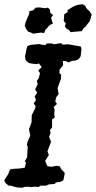

<svg xmlns="http://www.w3.org/2000/svg" viewBox="-34 -878 453 907"><path d="M72 9 44 7 30 3 17 -1H7L-3 -9L-9 -15L-14 -26L-4 -42L5 -56L13 -77L25 -80L38 -81L58 -82L71 -84L83 -86L89 -109L83 -116L94 -134L97 -185L93 -192L96 -208L109 -237L103 -268L115 -300L116 -334L132 -366L134 -377L125 -389L136 -405L130 -423L142 -440L132 -455L144 -481L140 -496L149 -509L155 -532L147 -546L163 -561L150 -578L138 -575L121 -577L103 -580L93 -588L87 -594L84 -612L88 -629L90 -641L95 -660L110 -666L121 -667L140 -669L151 -670L163 -667L181 -665L187 -673H210L221 -669L240 -672L254 -674L263 -667L287 -669L299 -667L321 -663L334 -661L348 -658L351 -646L349 -629L347 -612L337 -598L322 -592L305 -590L289 -583L278 -589L263 -590L264 -569L247 -549V-532L255 -525L254 -506L238 -462L243 -434L232 -419L227 -399L235 -387L220 -373L224 -359L222 -339L225 -323L212 -314V-276L202 -263L205 -250L198 -232L207 -208L190 -163L197 -146L179 -118L190 -93L209 -90L233 -95L249 -92L255 -79L263 -71L272 -61L269 -44L265 -26L251 -19L230 -16L224 -9L197 -7L183 -1H156L150 5L126 4L114 6L98 4L82 5ZM124 -719 107 -726 98 -729 88 -744 83 -757 86 -769 91 -783 95 -793 101 -805 104 -813 105 -826 122 -829 135 -842 152 -843 180 -839 192 -842 201 -834 204 -817 210 -812 217 -807 207 -794 209 -788 212 -777 216 -767 200 -759 190 -747 180 -737 175 -722 160 -724 137 -721ZM300 -726 291 -737 281 -742 272 -753 277 -767 267 -779 268 -790 269 -801V-810L287 -822L283 -828L296 -837L314 -848L333 -855L346 -857L357 -858L369 -850L373 -841L380 -833L390 -824L399 -809L395 -794L390 -778L378 -763L369 -751L361 -745L353 -731L342 -730L330 -729L317 -728Z"/></svg>

Font: Winky Rough
Style: Italic
Weight: 400
Italic angle: -8.97852°
Designer: Simon Atzbach
Foundry: typofactur
Version: Version 1.206